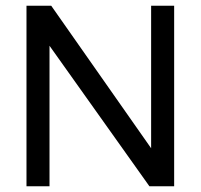

<svg xmlns="http://www.w3.org/2000/svg" viewBox="-20 -647 697 667"><path d="M585 -627V0H499L152 -488V0H72V-627H158L505 -132V-627Z"/></svg>

Font: Blinker
Style: Regular
Weight: 400
Designer: Juergen Huber
Foundry: supertype
Version: Version 1.017;hotconv 1.0.117;makeotfexe 2.5.65602